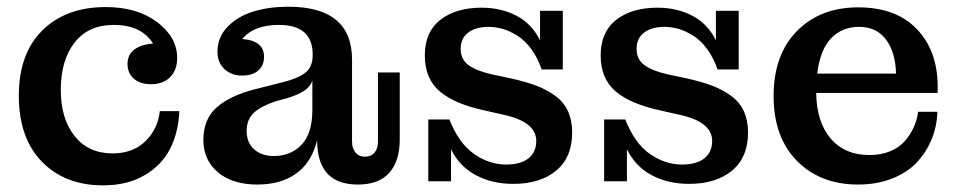

<svg xmlns="http://www.w3.org/2000/svg" viewBox="-20 -540 2853 572"><path d="M287.1 12.2Q173.8 12.2 105 -58.1Q36.1 -128.4 36.1 -254.9Q36.1 -380.4 106.4 -449.7Q176.8 -519 294.9 -519Q388.7 -519 448.2 -474.1Q507.8 -429.2 507.8 -367.2Q507.8 -331.1 486.8 -310.1Q465.8 -289.1 430.2 -289.1Q397.9 -289.1 378.9 -305.4Q359.9 -321.8 359.9 -349.1Q359.9 -377 380.1 -392.3Q400.4 -407.7 436 -410.2Q401.4 -465.8 318.8 -465.8Q243.2 -465.8 202.1 -413.1Q161.1 -360.4 161.1 -272Q161.1 -186 202.4 -134.5Q243.7 -83 314.9 -83Q377 -83 413.8 -119.9Q450.7 -156.7 456.1 -209H514.2Q511.7 -145.5 486.6 -96.4Q461.4 -47.4 410.2 -17.6Q358.9 12.2 287.1 12.2Z M746.6 9.8Q672.9 9.8 629.4 -26.6Q585.9 -63 585.9 -123Q585.9 -185.1 625.5 -220Q665 -254.9 738.8 -273.9L821.8 -294.9Q868.7 -306.6 890.1 -323.7Q911.6 -340.8 911.6 -376V-377Q911.6 -465.8 811 -465.8Q736.3 -465.8 701.7 -423.8Q766.6 -418.9 766.6 -371.1Q766.6 -344.7 749.3 -329.8Q731.9 -314.9 700.7 -314.9Q669.9 -314.9 648.9 -334Q627.9 -353 627.9 -386.2Q627.9 -429.2 658.2 -460.4Q688.5 -491.7 735.4 -505.9Q782.2 -520 838.9 -520Q1028.8 -520 1028.8 -361.8V-118.2Q1028.8 -97.7 1039.1 -85.4Q1049.3 -73.2 1066.9 -73.2Q1085.9 -73.2 1095.9 -85.4Q1106 -97.7 1106 -118.2V-324.2H1170.9V-124Q1170.9 -60.5 1139.9 -25.4Q1108.9 9.8 1045.9 9.8Q924.8 9.8 924.8 -122.1Q908.2 -55.7 862.3 -22.9Q816.4 9.8 746.6 9.8ZM714.8 -149.9Q714.8 -115.2 737.1 -95.2Q759.3 -75.2 795.9 -75.2Q846.2 -75.2 878.4 -108.9Q910.6 -142.6 910.6 -212.9V-298.8Q903.3 -281.2 886.5 -269.8Q869.6 -258.3 836.9 -248L799.8 -237.8Q756.3 -223.1 735.6 -203.4Q714.8 -183.6 714.8 -149.9Z M1255.9 0V-184.1H1318.8Q1346.7 -113.3 1392.1 -81.5Q1437.5 -49.8 1487.8 -49.8Q1530.8 -49.8 1554.2 -68.1Q1577.6 -86.4 1577.6 -120.1Q1577.6 -177.2 1480 -198.2L1423.8 -210.9Q1334.5 -230 1290 -267.8Q1245.6 -305.7 1245.6 -375Q1245.6 -444.8 1292 -481Q1338.4 -517.1 1414.6 -517.1Q1472.7 -517.1 1518.6 -493.2Q1564.5 -469.2 1588.9 -419.9V-507.8H1656.7V-333H1593.8Q1581.5 -368.7 1562.3 -394.5Q1543 -420.4 1520.8 -434.1Q1498.5 -447.8 1477.5 -453.9Q1456.5 -460 1435.5 -460Q1397.9 -460 1375.2 -443.1Q1352.5 -426.3 1352.5 -394Q1352.5 -362.3 1377 -345.2Q1401.4 -328.1 1447.8 -317.9L1502.9 -306.2Q1546.9 -296.4 1577.9 -284.7Q1608.9 -272.9 1634.3 -254.4Q1659.7 -235.8 1672.1 -208.7Q1684.6 -181.6 1684.6 -145Q1684.6 -71.3 1637 -31.7Q1589.4 7.8 1508.8 7.8Q1446.3 7.8 1397.7 -18.1Q1349.1 -43.9 1323.7 -95.2V0Z M1779.8 0V-184.1H1842.8Q1870.6 -113.3 1916 -81.5Q1961.4 -49.8 2011.7 -49.8Q2054.7 -49.8 2078.1 -68.1Q2101.6 -86.4 2101.6 -120.1Q2101.6 -177.2 2003.9 -198.2L1947.8 -210.9Q1858.4 -230 1814 -267.8Q1769.5 -305.7 1769.5 -375Q1769.5 -444.8 1815.9 -481Q1862.3 -517.1 1938.5 -517.1Q1996.6 -517.1 2042.5 -493.2Q2088.4 -469.2 2112.8 -419.9V-507.8H2180.7V-333H2117.7Q2105.5 -368.7 2086.2 -394.5Q2066.9 -420.4 2044.7 -434.1Q2022.5 -447.8 2001.5 -453.9Q1980.5 -460 1959.5 -460Q1921.9 -460 1899.2 -443.1Q1876.5 -426.3 1876.5 -394Q1876.5 -362.3 1900.9 -345.2Q1925.3 -328.1 1971.7 -317.9L2026.9 -306.2Q2070.8 -296.4 2101.8 -284.7Q2132.8 -272.9 2158.2 -254.4Q2183.6 -235.8 2196 -208.7Q2208.5 -181.6 2208.5 -145Q2208.5 -71.3 2160.9 -31.7Q2113.3 7.8 2032.7 7.8Q1970.2 7.8 1921.6 -18.1Q1873 -43.9 1847.7 -95.2V0Z M2536.6 9.8Q2423.8 9.8 2354.2 -60.8Q2284.7 -131.3 2284.7 -253.9Q2284.7 -377 2354.2 -447.5Q2423.8 -518.1 2536.6 -518.1Q2649.4 -518.1 2711.4 -453.4Q2773.4 -388.7 2773.4 -282.2V-263.2H2411.6Q2412.6 -176.8 2454.6 -127.4Q2496.6 -78.1 2570.3 -78.1Q2604 -78.1 2631.1 -89.1Q2658.2 -100.1 2675 -119.1Q2691.9 -138.2 2701.9 -160.2Q2711.9 -182.1 2715.3 -207H2772.5Q2771.5 -164.6 2756.1 -126.5Q2740.7 -88.4 2712.6 -57.6Q2684.6 -26.9 2638.9 -8.5Q2593.3 9.8 2536.6 9.8ZM2649.4 -320.8Q2647.9 -384.3 2619.6 -422.1Q2591.3 -460 2539.6 -460Q2488.8 -460 2456.1 -426Q2423.3 -392.1 2414.6 -320.8Z"/></svg>

Font: Montagu Slab 144pt Medium
Style: Regular
Weight: 500
Designer: Florian Karsten
Foundry: Florian Karsten
Version: Version 1.000